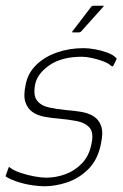

<svg xmlns="http://www.w3.org/2000/svg" viewBox="-26 -645 430 670"><path d="M4 -60Q4 -62 6 -62Q8 -62 9 -60Q22 -50 45.5 -42Q69 -34 93.5 -29.5Q118 -25 135 -25Q169 -25 202 -37Q235 -49 260 -75Q285 -101 293 -142Q302 -182 286.5 -199.5Q271 -217 242 -222.5Q213 -228 180 -231Q154 -233 129.5 -237.5Q105 -242 87.5 -254Q70 -266 62.5 -289Q55 -312 64 -352Q72 -391 101 -419Q130 -447 173 -462Q216 -477 266 -477Q283 -477 305.5 -473Q328 -469 348.5 -461.5Q369 -454 380 -442Q381 -441 380.5 -440Q380 -439 380 -437L369 -415Q368 -412 362 -415Q353 -424 334.5 -431Q316 -438 295.5 -442.5Q275 -447 260 -447Q190 -447 147.5 -418Q105 -389 97 -352Q89 -313 103 -294.5Q117 -276 145 -270Q173 -264 204 -261Q230 -259 255.5 -255Q281 -251 300 -239.5Q319 -228 327 -205Q335 -182 326 -142Q315 -87 282 -54.5Q249 -22 208 -8.5Q167 5 129 5Q112 5 87 1.5Q62 -2 37 -10Q12 -18 -6 -29Q-6 -33 -5 -35ZM228 -532Q225 -532 225.5 -533.5Q226 -535 227 -536L292 -621Q295 -625 301 -625H334Q336 -625 336 -624Q336 -623 334 -621L257 -535Q255 -534 253.5 -533Q252 -532 250 -532Z"/></svg>

Font: Glory Thin Thin
Style: Italic
Weight: 250
Italic angle: -12°
Version: Version 1.011